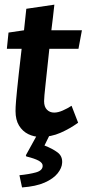

<svg xmlns="http://www.w3.org/2000/svg" viewBox="-20 -582 377 837"><path d="M156.1 14.9Q128.1 14.9 103.2 2.7Q78.4 -9.5 63 -34.5Q47.7 -59.6 47.7 -97.8Q47.7 -106.6 48.2 -117.1Q48.8 -127.5 50.1 -144.4Q51.4 -161.2 54.3 -189.2Q57.3 -217.2 61.9 -260.8Q66.6 -304.4 74.3 -369.2H9.9L17.1 -440L84.7 -450Q86.7 -472.1 89.5 -495.4Q92.2 -518.7 94.7 -543.7L217 -561.7Q213.5 -532 210.5 -503.8Q207.4 -475.7 203.9 -450H337.1L322.1 -369.2H195.1Q184.8 -271.3 178.5 -214.1Q172.2 -156.9 172.2 -141.1Q172.2 -116.3 184.7 -103.8Q197.1 -91.2 216.1 -91.2Q233 -91.2 253.3 -100.1Q273.7 -109 292 -120.9L320.6 -47Q284.7 -21.1 243.7 -3.1Q202.8 14.9 156.1 14.9ZM76.1 235.1 64.7 181.9Q108.1 177.5 136.5 169.6Q165 161.7 166 142Q167 128.7 149 118.7Q130.9 108.8 94.7 100L92.7 95L145.1 0H199.6L173.9 52.3Q209.1 66.1 231 82.5Q252.9 99 250.9 128Q249.9 150.1 231.3 173.6Q212.6 197 174.7 213.9Q136.8 230.7 76.1 235.1Z"/></svg>

Font: Ancizar Sans Thin
Style: Italic
Weight: 100
Italic angle: -4°
Designer: Cesar Puertas, Viviana Monsalve, Julian Moncada, Julian Prieto, Jose Castro, Mariel Hernandez, Felipe Aragon, Sara Alarc
Version: Version 8.100